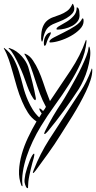

<svg xmlns="http://www.w3.org/2000/svg" viewBox="-20 -964 500 999"><path d="M97 0Q97 5 97 5Q93 5 91 0Q77 -36 79 -77Q81 -118 93 -161Q105 -204 125.5 -247.5Q146 -291 170 -332Q143 -350 125.5 -377.5Q108 -405 95 -436Q79 -473 68 -511Q57 -549 47 -585Q37 -621 26 -653.5Q15 -686 0 -712Q0 -716 1 -715Q32 -693 49.5 -661Q67 -629 78.5 -592Q90 -555 100 -515.5Q110 -476 126 -440Q137 -415 150.5 -393.5Q164 -372 184 -353L197 -374Q190 -383 186.5 -390.5Q183 -398 186 -400Q188 -400 193 -396.5Q198 -393 204 -386Q214 -397 219 -408Q201 -441 187.5 -477Q174 -513 162 -551Q152 -583 141 -613Q130 -643 110 -678Q109 -680 107.5 -681.5Q106 -683 107 -684Q109 -686 114 -683Q135 -674 151.5 -649.5Q168 -625 181 -596Q194 -567 203.5 -538.5Q213 -510 219 -493L240 -438Q296 -520 347.5 -598Q399 -676 425 -751Q427 -756 427 -756Q429 -758 429.5 -753.5Q430 -749 430 -748Q425 -691 400 -636Q375 -581 340.5 -526.5Q306 -472 266 -417Q226 -362 192 -306Q170 -270 151 -230Q132 -190 118.5 -149.5Q105 -109 99 -70.5Q93 -32 97 0ZM295 -262Q280 -238 263 -212.5Q246 -187 228.5 -163Q211 -139 195 -117Q179 -95 166 -77Q161 -70 157 -66.5Q153 -63 152 -64Q150 -64 152 -70Q154 -76 156 -81Q188 -163 236.5 -239Q285 -315 336 -392Q367 -440 399 -488.5Q431 -537 455 -600Q457 -605 456.5 -606Q456 -607 458 -607Q460 -606 460 -603Q460 -600 460 -597Q460 -575 451 -547Q442 -519 427 -487.5Q412 -456 394 -423.5Q376 -391 357.5 -361Q339 -331 322.5 -305.5Q306 -280 295 -262ZM390 -501Q355 -447 313 -389Q271 -331 230 -282Q228 -280 221 -272.5Q214 -265 211 -267Q209 -269 212.5 -277.5Q216 -286 218 -289Q225 -303 235 -321.5Q245 -340 256 -359Q267 -378 278.5 -396Q290 -414 299 -427Q303 -433 315 -452.5Q327 -472 342 -498.5Q357 -525 374 -556Q391 -587 405 -616.5Q419 -646 429 -671.5Q439 -697 440 -712Q442 -722 443 -722Q445 -722 446 -717.5Q447 -713 448 -711Q452 -690 448 -662Q444 -634 435.5 -604.5Q427 -575 414.5 -547.5Q402 -520 390 -501ZM127 -615Q138 -578 148.5 -536.5Q159 -495 166 -456Q167 -454 166.5 -449.5Q166 -445 164 -443Q162 -442 158 -446Q154 -450 153 -452Q148 -459 142 -470Q136 -481 131 -493Q126 -505 121.5 -517Q117 -529 114 -538Q111 -548 101.5 -572.5Q92 -597 79.5 -624Q67 -651 53.5 -675Q40 -699 29 -708Q23 -714 25 -714Q26 -715 29 -714Q32 -713 34 -712Q50 -707 65.5 -696Q81 -685 93.5 -671Q106 -657 114.5 -642.5Q123 -628 127 -615ZM133 -52Q129 -33 127.5 -18.5Q126 -4 126 7Q126 9 126 12Q126 15 123 15Q121 15 118.5 12.5Q116 10 115 7Q113 2 111 -3Q109 -8 108 -14.5Q107 -21 108 -31.5Q109 -42 112 -58Q115 -71 121 -90Q127 -109 134 -126.5Q141 -144 147.5 -155Q154 -166 158 -164Q159 -163 158.5 -157Q158 -151 156 -143.5Q154 -136 152 -129Q150 -122 149 -119Q144 -102 140.5 -85.5Q137 -69 133 -52ZM240 -795Q246 -797 245 -793Q244 -789 242 -784Q237 -775 234 -769.5Q231 -764 229 -759.5Q227 -755 225 -749.5Q223 -744 220 -734Q218 -729 216.5 -728Q215 -727 214 -726Q211 -724 209.5 -729Q208 -734 208 -742Q208 -748 209.5 -756Q211 -764 215 -772Q219 -780 225 -786.5Q231 -793 240 -795ZM203 -756Q200 -747 199 -747Q197 -747 195.5 -753Q194 -759 194 -764Q194 -802 202.5 -823.5Q211 -845 225.5 -857Q240 -869 258 -875Q276 -881 294 -888Q312 -895 328.5 -906.5Q345 -918 356 -942Q358 -947 361 -941Q364 -935 366 -926Q369 -908 356.5 -894Q344 -880 326 -869.5Q308 -859 288 -851.5Q268 -844 255 -838Q228 -825 217.5 -803.5Q207 -782 203 -756ZM237 -747Q237 -757 260 -769Q283 -781 312.5 -795.5Q342 -810 370 -828Q398 -846 408 -868H410Q414 -868 414.5 -862Q415 -856 415 -854Q415 -832 395.5 -812Q376 -792 348 -776.5Q320 -761 290.5 -752Q261 -743 241 -743Q237 -743 237 -747ZM274 -815Q276 -822 292.5 -831Q309 -840 328.5 -852Q348 -864 363.5 -881.5Q379 -899 379 -923Q379 -926 379.5 -926Q380 -926 385 -924Q391 -919 392.5 -905.5Q394 -892 394 -884Q394 -866 383 -852Q372 -838 355 -829Q338 -820 318 -815Q298 -810 281 -810Q279 -810 276 -810.5Q273 -811 274 -815Z"/></svg>

Font: mr_AkronimG
Style: Regular
Weight: 400
Version: Version 1.002 April 14, 2020